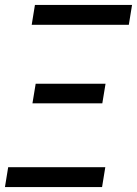

<svg xmlns="http://www.w3.org/2000/svg" viewBox="-22 -755 553 775"><path d="M106 -655 119 -735H511L498 -655ZM109 -338 122 -417H404L391 -338ZM-2 0 11 -80H403L390 0Z"/></svg>

Font: Iosevka Term Curly Md Obl
Style: Regular
Weight: 500
Italic angle: -9°
Designer: Belleve Invis
Foundry: Belleve Invis
Version: Version 32.3.0